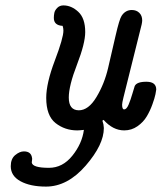

<svg xmlns="http://www.w3.org/2000/svg" viewBox="-20 -481 601 714"><path d="M20 137.2Q20 109.4 36.6 95.7Q53.2 82 68.8 82Q95.7 82 99.1 106Q100.1 108.9 99.1 115Q98.1 121.1 98.1 123Q100.1 143.1 162.1 143.1Q212.9 143.1 249 98.1Q285.2 53.2 292 2Q275.9 3.9 267.1 3.9Q221.2 3.9 186.5 -23.4Q151.9 -50.8 151.9 -117.2Q151.9 -171.4 183.8 -255.6Q215.8 -339.8 215.8 -367.2Q215.8 -376 212.9 -384.8Q179.7 -386.7 180.2 -415Q180.2 -423.8 182.1 -433.3Q184.1 -442.9 193.1 -451.9Q202.1 -460.9 215.8 -460.9Q245.6 -460.9 271.2 -437Q296.9 -413.1 296.9 -361.8Q296.9 -319.8 266.4 -241Q235.8 -162.1 235.8 -118.2Q235.8 -71.3 272.9 -70.8Q309.1 -70.8 338.6 -119.9Q368.2 -168.9 382.1 -228.5Q396 -288.1 409.9 -348.6Q423.8 -409.2 432.1 -421.9Q446.3 -443.8 470.2 -443.8Q487.3 -443.8 498 -433.3Q508.8 -422.9 508.8 -404.8Q508.8 -399.9 506.8 -390.1L439 -118.2Q434.1 -98.1 434.1 -91.8Q434.1 -73.7 441.9 -74.2Q450.7 -74.2 458.3 -92Q465.8 -109.9 472.4 -132.8Q479 -155.8 481 -161.1Q488.8 -177.2 524.9 -177Q561 -176.8 561 -147.9Q561 -145 558.1 -130.6Q555.2 -116.2 546.6 -92.5Q538.1 -68.8 525.6 -47.9Q513.2 -26.9 491.2 -11.5Q469.2 3.9 441.9 3.9Q399.9 3.9 365.2 -35.2L360.8 -32.2Q365.7 -19 366.2 -4.9Q366.2 57.1 298.6 135Q231 212.9 150.9 212.9Q92.8 212.9 56.4 193.1Q20 173.3 20 137.2Z"/></svg>

Font: CMU Typewriter Text
Style: BoldItalic
Weight: 700
Italic angle: -14.04°
Version: Version 0.7.0